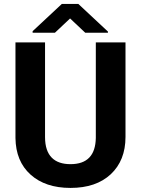

<svg xmlns="http://www.w3.org/2000/svg" viewBox="-20 -921 698 951"><path d="M368.2 -901.4H286.1L141.6 -766.6V-758.8H252L327.1 -829.6L402.3 -758.8H514.6V-764.6ZM454.6 -710.9V-237.8C453.1 -151.4 411.6 -107.9 329.1 -107.9C250.5 -107.9 203.1 -148.4 203.1 -241.7V-710.9H56.6V-237.3C57.6 -160.6 82.5 -100.1 131.3 -56.2C180.2 -12.2 246.1 9.8 329.1 9.8C413.6 9.8 480 -12.7 528.8 -58.1C577.1 -103.5 601.6 -165 601.6 -242.7V-710.9Z"/></svg>

Font: Roboto
Style: Bold
Weight: 700
Designer: Google
Version: Version 2.137; 2017